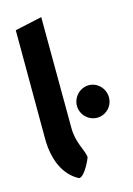

<svg xmlns="http://www.w3.org/2000/svg" viewBox="-113 -792 588 851"><g transform="rotate(-15 181.0 -366.5)"><path d="M215 -312C215 -271 249 -238 289 -238C329 -238 362 -271 362 -312C362 -353 329 -387 289 -387C249 -387 215 -353 215 -312ZM142 0C169 0 204 -81 202 -82C197 -118 166 -156 166 -224L164 -733L40 -706L41 -210C41 -108 77 -33 142 0Z"/></g></svg>

Font: Bluebird
Style: Nrw
Weight: 400
Designer: Jasper
Foundry: Cannot Into Space Fonts
Version: Version 0.98